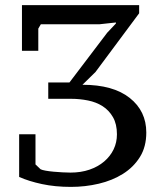

<svg xmlns="http://www.w3.org/2000/svg" viewBox="-20 -720 650 752"><path d="M303 -388Q423 -388 488 -336.5Q553 -285 553 -201Q553 -145 528 -105Q503 -65 461.5 -39Q420 -13 367 -0.5Q314 12 258 12Q196 12 144.5 1Q93 -10 55 -27V-194H119V-76L139 -57Q145 -54 159 -51.5Q173 -49 190 -47.5Q207 -46 224.5 -45Q242 -44 256 -44Q297 -44 330.5 -55.5Q364 -67 388 -87.5Q412 -108 425 -135Q438 -162 438 -194Q438 -234 422.5 -261Q407 -288 382 -304Q357 -320 324.5 -326.5Q292 -333 259 -333H169V-397H252L400 -592L434 -628V-632L370 -625H140L130 -608V-521H66V-700H525V-668L354 -438Z"/></svg>

Font: PT Serif Caption
Style: Regular
Weight: 400
Designer: A.Korolkova, O.Umpeleva, V.Yefimov
Foundry: ParaType Ltd
Version: Version 1.000W OFL